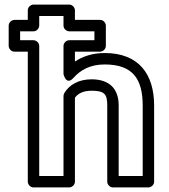

<svg xmlns="http://www.w3.org/2000/svg" viewBox="-20 -795 741 840"><path d="M380.7 -448C325 -448 283.6 -424.9 261.4 -387.9C259 -384 257.8 -378.4 257.8 -375V-25H151.6V-594C151.6 -609.1 137.3 -619 126.6 -619H68V-658H126.6C141.7 -658 151.6 -672.3 151.6 -683V-725H257.8V-683C257.8 -667.9 272.1 -658 282.8 -658H393.1V-619H282.8C267.7 -619 257.8 -604.7 257.8 -594V-471C257.8 -471 269.2 -418.3 301.4 -454.3C331.5 -488 373.6 -513 437.9 -513C560 -513 604.3 -450.7 604.3 -333V-25H499.2V-334C499.2 -407 458.1 -448 380.7 -448ZM380.7 -398C436.9 -398 449.2 -383.7 449.2 -334V0C449.2 10.7 459.1 25 474.2 25H629.3C640 25 654.3 15.1 654.3 0V-333C654.3 -468.7 588.9 -563 437.9 -563C385.3 -563 342.2 -548.6 307.8 -525.7V-569H418.1C428.8 -569 443.1 -578.9 443.1 -594V-683C443.1 -693.7 433.2 -708 418.1 -708H307.8V-750C307.8 -760.7 297.9 -775 282.8 -775H126.6C115.9 -775 101.6 -765.1 101.6 -750V-708H43C32.3 -708 18 -698.1 18 -683V-594C18 -583.3 27.9 -569 43 -569H101.6V0C101.6 10.7 111.5 25 126.6 25H282.8C293.5 25 307.8 15.1 307.8 0V-367.5C320.5 -384.7 341.8 -398 380.7 -398Z"/></svg>

Font: Asimov
Style: WidOu
Weight: 500
Designer: Google
Version: Version 2.000980; 2014